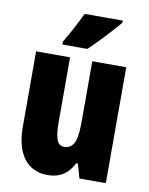

<svg xmlns="http://www.w3.org/2000/svg" viewBox="-87 -829 702 902"><g transform="rotate(10 264.5 -378.0)"><path d="M425 -756V-766H243C222 -722 197 -673 165 -620V-606H284C334 -653 397 -722 425 -756ZM479 -553H317V-280C317 -191 312 -134 254 -134C222 -134 211 -172 211 -246V-553H49V-193C49 -64 105 10 202 10C261 10 300 -16 326 -68H334L353 0H479Z"/></g></svg>

Font: Noto Sans Lao ExtraCondensed Black
Style: Regular
Weight: 900
Width: 2
Designer: Monotype Design Team
Foundry: Monotype Imaging Inc.
Version: Version 2.003